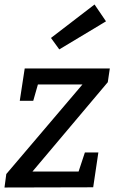

<svg xmlns="http://www.w3.org/2000/svg" viewBox="-21 -835 518 855"><path d="M-1 0 7 -60 365 -481 377 -459H123L155 -484L127 -386H67L89 -530H468L459 -469L99 -42V-71H350L319 -41L357 -156H417L394 -1ZM243 -615 206 -666 400 -815 451 -740Z"/></svg>

Font: Bitter Thin Medium
Style: Italic
Weight: 500
Italic angle: -9°
Version: Version 3.021